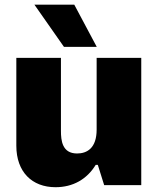

<svg xmlns="http://www.w3.org/2000/svg" viewBox="-20 -780 664 809"><path d="M418.9 0H575.2V-536.1H387.2V-233.9C387.2 -155.3 346.2 -133.3 304.7 -133.3C241.7 -133.3 236.8 -188.5 236.8 -228.5V-536.1H48.8V-166C48.8 -55.7 114.7 8.8 213.9 8.8C287.1 8.8 346.2 -24.4 383.3 -85.4H392.1ZM125 -760.3 249.5 -582.5H387.7L293 -760.3Z"/></svg>

Font: Wand UI Pro Black
Style: Regular
Weight: 900
Designer: Andreas Faust
Version: Version 1.003;FEAKit 1.0